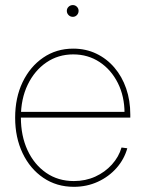

<svg xmlns="http://www.w3.org/2000/svg" viewBox="-20 -720 565 749"><path d="M268.1 8.8Q200.7 8.8 148.9 -26.4Q97.2 -61.5 68.1 -122.6Q39.1 -183.6 39.1 -260.7Q39.1 -338.9 68.1 -399.4Q97.2 -460 148.4 -495.1Q199.7 -530.3 265.6 -530.3Q314.9 -530.3 355.7 -510.7Q396.5 -491.2 426.3 -456.3Q456.1 -421.4 472.2 -374.8Q488.3 -328.1 488.3 -272.9V-261.2H50.8V-283.7H474.1L465.8 -278.3Q465.8 -344.2 439.7 -396.2Q413.6 -448.2 368.4 -478Q323.2 -507.8 265.6 -507.8Q207 -507.8 160.9 -476.3Q114.7 -444.8 88.1 -389.6Q61.5 -334.5 61.5 -262.7V-261.7Q61.5 -189.9 87.4 -134Q113.3 -78.1 159.9 -45.9Q206.5 -13.7 268.1 -13.7Q313.5 -13.7 351.6 -31Q389.6 -48.3 416.5 -78.1Q443.4 -107.9 454.1 -144.5L476.6 -141.6Q464.8 -99.1 434.8 -64.9Q404.8 -30.8 361.8 -11Q318.8 8.8 268.1 8.8ZM264.2 -654.3Q254.4 -654.3 247.6 -661.1Q240.7 -668 240.7 -677.7Q240.7 -687 247.6 -693.6Q254.4 -700.2 264.2 -700.2Q273.4 -700.2 280 -693.6Q286.6 -687 286.6 -677.7Q286.6 -668 280 -661.1Q273.4 -654.3 264.2 -654.3Z"/></svg>

Font: Inter 28pt Thin
Style: Regular
Weight: 250
Designer: Rasmus Andersson
Foundry: rsms
Version: Version 4.001;git-66647c0bb